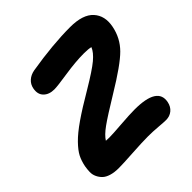

<svg xmlns="http://www.w3.org/2000/svg" viewBox="-187 -865 1030 1030"><g transform="rotate(-45 328.5 -350.0)"><path d="M141.1 9.8Q107.9 9.8 83.3 2.2Q58.6 -5.4 45.2 -18.6Q31.7 -31.7 23.7 -49.1Q15.6 -66.4 16.1 -85.7Q16.6 -105 20 -125Q26.9 -160.2 40.3 -186.3Q53.7 -212.4 85.7 -245.4Q117.7 -278.3 173.3 -316.9Q229 -355.5 318.8 -408.2Q411.6 -463.4 448.2 -494.1Q484.9 -524.9 496.1 -553.2Q477.5 -558.1 443.8 -558.1Q381.8 -558.1 300.3 -545.7Q218.8 -533.2 195.8 -533.2Q156.2 -533.2 134 -555.4Q111.8 -577.6 119.1 -616.2Q124 -642.6 143.1 -659.7Q162.1 -676.8 190.9 -682.1Q360.4 -710 491.2 -710Q587.4 -710 627.7 -665.5Q668 -621.1 653.8 -549.8Q639.6 -478 589.1 -427.2Q538.6 -376.5 399.9 -293Q295.4 -229.5 253.7 -199.5Q211.9 -169.4 195.8 -143.1Q202.6 -142.1 221.2 -142.1Q248 -142.1 316.7 -147.5Q385.3 -152.8 422.9 -152.8Q509.8 -152.8 548.3 -128.4Q586.9 -104 577.1 -55.2Q571.3 -26.4 551.3 -9.8Q531.2 6.8 502.9 6.8Q485.8 6.8 447.3 3.4Q408.7 0 372.1 0Q328.1 0 250.5 4.9Q172.9 9.8 141.1 9.8Z"/></g></svg>

Font: Shantell Sans Normal
Style: Bold Italic
Weight: 700
Italic angle: -11.31°
Designer: Stephen Nixon, Anya Danilova, Shantell Martin
Foundry: Arrow Type
Version: Version 1.006;[559af2be0]